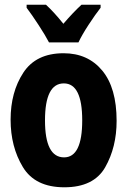

<svg xmlns="http://www.w3.org/2000/svg" viewBox="-20 -786 540 815"><path d="M313 -606Q328 -638 356.5 -681.5Q385 -725 407 -753V-766H326Q290 -733 249 -685Q209 -735 175 -766H93V-753Q115 -724 144 -679.5Q173 -635 188 -606ZM475 -273Q475 -413 414 -486.5Q353 -560 250 -560Q133 -560 79 -477.5Q25 -395 25 -278Q25 -163 77 -77Q129 9 253 9Q378 9 426.5 -76Q475 -161 475 -273ZM171 -275Q171 -432 251 -432Q329 -432 329 -275Q329 -118 252 -118Q171 -118 171 -275Z"/></svg>

Font: Noto Sans Mono UI Condensed ExtraBold
Style: Regular
Weight: 800
Width: 3
Designer: Monotype Design team
Foundry: Monotype Imaging Inc.
Version: 1.000